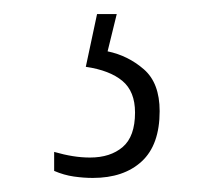

<svg xmlns="http://www.w3.org/2000/svg" viewBox="-20 -29 318 273"><path d="M112 224Q99 224 85 222Q71 220 57 214V187Q71 191 83.5 193Q96 195 108 195Q137 195 154.5 180Q172 165 172 131Q172 101 154 86Q136 71 102 66L118 -9H146L133 44Q162 50 184.5 69.5Q207 89 207 129Q207 177 181.5 200.5Q156 224 112 224Z"/></svg>

Font: Noto Serif Myanmar Condensed ExtraLight
Style: Regular
Weight: 200
Width: 3
Designer: Ben Mitchell and the Monotype Design Team
Foundry: Monotype Imaging Inc.
Version: Version 2.106; ttfautohint (v1.8.4.7-5d5b)